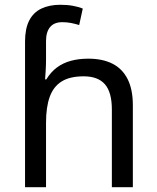

<svg xmlns="http://www.w3.org/2000/svg" viewBox="-20 -785 657 805"><path d="M85 -611Q85 -665 102.5 -699Q120 -733 153.5 -749Q187 -765 233 -765Q262 -765 286.5 -760.5Q311 -756 327 -749L312 -680Q296 -685 278.5 -688.5Q261 -692 241 -692Q207 -692 190 -671.5Q173 -651 173 -613V-535Q173 -513 171.5 -488Q170 -463 169 -452H174Q193 -483 218.5 -502Q244 -521 277 -530Q310 -539 350 -539Q410 -539 451.5 -518Q493 -497 515 -453.5Q537 -410 537 -343V0H449V-326Q449 -398 420 -431.5Q391 -465 331 -465Q273 -465 238.5 -443.5Q204 -422 188.5 -379Q173 -336 173 -271V0H85Z"/></svg>

Font: utamil05
Style: Book
Weight: 400
Designer: Jelle Bosma - Monotype Design Team
Foundry: Monotype Imaging Inc.
Version: Version 2.003